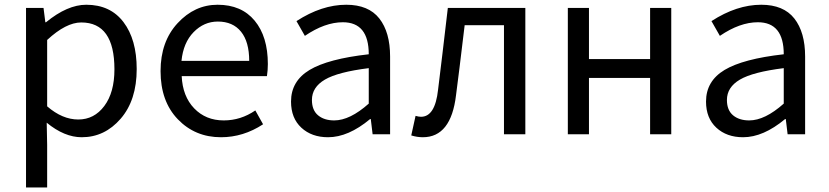

<svg xmlns="http://www.w3.org/2000/svg" viewBox="-20 -577 3560 825"><path d="M91.8 228.5V-543H167L174.8 -481.4H177.7Q269.5 -556.6 350.6 -556.6Q454.1 -556.6 510.7 -481.9Q567.4 -407.2 567.4 -280.3Q567.4 -146.5 498.5 -66.9Q429.7 12.7 331.1 12.7Q256.8 12.7 180.7 -49.8L182.6 44.9V228.5ZM471.7 -279.3Q471.7 -480.5 329.1 -480.5Q263.7 -480.5 182.6 -405.3V-120.1Q248 -63.5 316.4 -63.5Q384.8 -63.5 428.2 -121.6Q471.7 -179.7 471.7 -279.3Z M929.7 12.7Q818.4 12.7 744.1 -64.5Q669.9 -141.6 669.9 -271.5Q669.9 -398.4 743.2 -477.5Q816.4 -556.6 915 -556.6Q1017.6 -556.6 1074.2 -488.3Q1130.9 -419.9 1130.9 -301.8Q1130.9 -275.4 1127 -250H760.7Q764.6 -163.1 814.5 -111.3Q864.3 -59.6 941.4 -59.6Q1014.6 -59.6 1077.1 -102.5L1110.4 -43Q1025.4 12.7 929.7 12.7ZM759.8 -315.4H1050.8Q1050.8 -397.5 1015.6 -440.9Q980.5 -484.4 916 -484.4Q856.4 -484.4 812 -439Q767.6 -393.6 759.8 -315.4Z M1389.6 12.7Q1319.3 12.7 1274.9 -28.3Q1230.5 -69.3 1230.5 -140.6Q1230.5 -228.5 1310.1 -276.4Q1389.6 -324.2 1564.5 -343.8Q1564.5 -481.4 1453.1 -481.4Q1376 -481.4 1290 -422.9L1253.9 -486.3Q1362.3 -556.6 1467.8 -556.6Q1563.5 -556.6 1609.9 -497.6Q1656.2 -438.5 1656.2 -334V0H1581.1L1573.2 -65.4H1570.3Q1476.6 12.7 1389.6 12.7ZM1416 -59.6Q1483.4 -59.6 1564.5 -131.8V-284.2Q1431.6 -267.6 1376 -234.9Q1320.3 -202.1 1320.3 -147.5Q1320.3 -103.5 1346.7 -81.5Q1373 -59.6 1416 -59.6Z M1796.9 12.7Q1772.5 12.7 1747.1 4.9L1765.6 -79.1Q1779.3 -75.2 1789.1 -75.2Q1849.6 -75.2 1862.3 -191.4Q1879.9 -333 1904.3 -543H2237.3V0H2145.5V-468.8H1976.6Q1951.2 -255.9 1939.5 -168Q1918 12.7 1796.9 12.7Z M2419.9 0V-543H2510.7V-323.2H2773.4V-543H2864.3V0H2773.4V-242.2H2510.7V0Z M3172.9 12.7Q3102.5 12.7 3058.1 -28.3Q3013.7 -69.3 3013.7 -140.6Q3013.7 -228.5 3093.3 -276.4Q3172.9 -324.2 3347.7 -343.8Q3347.7 -481.4 3236.3 -481.4Q3159.2 -481.4 3073.2 -422.9L3037.1 -486.3Q3145.5 -556.6 3251 -556.6Q3346.7 -556.6 3393.1 -497.6Q3439.5 -438.5 3439.5 -334V0H3364.3L3356.4 -65.4H3353.5Q3259.8 12.7 3172.9 12.7ZM3199.2 -59.6Q3266.6 -59.6 3347.7 -131.8V-284.2Q3214.8 -267.6 3159.2 -234.9Q3103.5 -202.1 3103.5 -147.5Q3103.5 -103.5 3129.9 -81.5Q3156.2 -59.6 3199.2 -59.6Z"/></svg>

Font: Nasu
Style: Regular
Weight: 400
Designer: Ryoko NISHIZUKA (kana &amp; ideographs); Paul D. Hunt (Latin, Greek &amp; Cyrillic); Wenlong ZHANG (bopomofo); Sandoll C
Version: Version 2014.1215